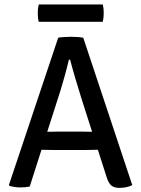

<svg xmlns="http://www.w3.org/2000/svg" viewBox="-20 -856 649 882"><path d="M247.5 -683Q259.5 -685 276.5 -686Q293.5 -687 306 -687Q318 -687 335 -686Q352 -685 362.5 -682.5L587.5 -6Q576.5 0.5 560.8 3.8Q545 7 528.5 7Q504.5 7 491.2 -4Q478 -15 468.5 -46.5L354 -404Q340.5 -447.5 326.2 -495.5Q312 -543.5 302 -582H296.5Q289 -549.5 277.8 -509Q266.5 -468.5 258.5 -442.5L116.5 1Q107.5 3 96.2 4Q85 5 73 5Q60 5 47.2 3Q34.5 1 24 -2L21 -6.5ZM231 -167Q226.5 -167 211.8 -167.2Q197 -167.5 182.2 -167.8Q167.5 -168 162.5 -168H117L148.5 -250.5H188.5Q193.5 -250.5 206.5 -250.8Q219.5 -251 232.2 -251.2Q245 -251.5 249.5 -251.5H352Q356.5 -251.5 369.8 -251.2Q383 -251 396.2 -250.8Q409.5 -250.5 414.5 -250.5H455.5L482.5 -168H437Q432.5 -168 417.2 -167.8Q402 -167.5 387.2 -167.2Q372.5 -167 368 -167ZM158 -756Q155.5 -765.5 154.5 -774.5Q153.5 -783.5 153.5 -795Q153.5 -807 154.5 -816.2Q155.5 -825.5 158 -835.5H452Q454.5 -825.5 455.5 -816.8Q456.5 -808 456.5 -795.5Q456.5 -773.5 452 -756Z"/></svg>

Font: Signika Negative Light
Style: Regular
Weight: 400
Version: Version 2.001